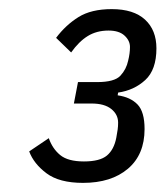

<svg xmlns="http://www.w3.org/2000/svg" viewBox="-20 -724 363 421"><path d="M193 -544Q231 -544 244 -558Q257 -572 261 -591Q263 -599 264 -606.5Q265 -614 265 -621Q265 -635 253 -646Q241 -657 218 -657Q192 -657 172.5 -645Q153 -633 136 -609L103 -641Q124 -669 152 -686.5Q180 -704 225 -704Q273 -704 298 -681Q323 -658 323 -618Q323 -571 298.5 -548.5Q274 -526 239 -521L238 -515Q266 -511 281.5 -495Q297 -479 297 -441Q297 -385 260.5 -354Q224 -323 162 -323Q110 -323 82 -344Q54 -365 44 -392L87 -421Q95 -398 112 -384Q129 -370 164 -370Q199 -370 214.5 -383Q230 -396 235 -422Q237 -433 238 -440Q239 -447 239 -455Q239 -473 224 -485Q209 -497 181 -497H142L151 -544Z"/></svg>

Font: IBM Plex Sans Cond
Style: Italic
Weight: 400
Width: 3
Italic angle: -11°
Designer: Mike Abbink, Paul van der Laan, Pieter van Rosmalen
Foundry: Bold Monday
Version: Version 1.3